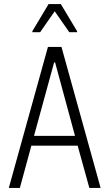

<svg xmlns="http://www.w3.org/2000/svg" viewBox="-20 -917 534 937"><path d="M23 0 214 -688H280L471 0H416L359 -206H133L77 0ZM146 -254H346L249 -612H244ZM138 -760V-765L217 -897H277L356 -765V-760H318L247 -862L176 -760Z"/></svg>

Font: Saira Condensed Light
Style: Regular
Weight: 300
Width: 3
Designer: Hector Gatti with collaboration of the Omnibus-Type team
Foundry: Omnibus-Type
Version: Version 1.101